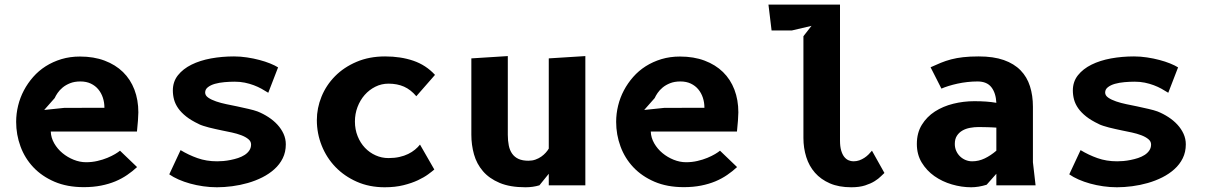

<svg xmlns="http://www.w3.org/2000/svg" viewBox="-20 -803 5240 832"><path d="M574 -79Q554 -60.5 531 -44.8Q508 -29 480 -17.2Q452 -5.5 418 1.2Q384 8 343 8Q271 8 216.2 -15.5Q161.5 -39 124.5 -78.2Q87.5 -117.5 68.8 -168.5Q50 -219.5 50 -275Q50 -310.5 58.5 -345.2Q67 -380 83.5 -411.2Q100 -442.5 123.8 -469.5Q147.5 -496.5 178.2 -516Q209 -535.5 246.2 -546.8Q283.5 -558 326.5 -558Q386.5 -558 433.5 -540.2Q480.5 -522.5 513 -490.8Q545.5 -459 562.5 -414.5Q579.5 -370 579.5 -316Q579.5 -302.5 577.8 -280.5Q576 -258.5 573.5 -233H200Q201 -206 215 -181.8Q229 -157.5 250.8 -139.5Q272.5 -121.5 299.2 -110.8Q326 -100 353 -100Q378.5 -100 402.2 -105.5Q426 -111 445.2 -119Q464.5 -127 478.8 -135.5Q493 -144 500 -150ZM432.5 -336Q432.5 -359 425.8 -379.5Q419 -400 406 -415.8Q393 -431.5 373.5 -440.8Q354 -450 328.5 -450Q303 -450 284 -442.5Q265 -435 251.5 -423.8Q238 -412.5 229.5 -400Q221 -387.5 217 -378L171.5 -326.5L258 -335.5Z M1142.5 -401Q1128.5 -410 1113 -418.5Q1097.5 -427 1079.5 -433.8Q1061.5 -440.5 1041 -444.8Q1020.5 -449 997 -449Q975.5 -449 952.8 -447Q930 -445 911.5 -439.8Q893 -434.5 881 -425.2Q869 -416 869 -402Q869 -389 882.5 -379.8Q896 -370.5 916.5 -363.5Q937 -356.5 961.2 -351.5Q985.5 -346.5 1007.5 -342Q1033 -336.5 1057 -331Q1081 -325.5 1096 -320Q1121 -310 1143.2 -295.5Q1165.5 -281 1182.2 -262.8Q1199 -244.5 1208.8 -223Q1218.5 -201.5 1218.5 -177.5Q1218.5 -144 1205.2 -117.2Q1192 -90.5 1169.2 -70Q1146.5 -49.5 1116.8 -34.5Q1087 -19.5 1053.8 -10Q1020.5 -0.5 986 4Q951.5 8.5 920 8.5Q890 8.5 860.5 4.2Q831 0 804 -7.5Q777 -15 753.8 -25.2Q730.5 -35.5 713.5 -47.5L762.5 -152.5Q797 -131.5 835.8 -117.8Q874.5 -104 921 -104Q932.5 -104 947.8 -105.2Q963 -106.5 979.2 -109.8Q995.5 -113 1011.5 -118.2Q1027.5 -123.5 1040 -131.5Q1052.5 -139.5 1060.2 -150.8Q1068 -162 1068 -177Q1068 -190.5 1056 -200.2Q1044 -210 1025.5 -217Q1007 -224 985 -228.8Q963 -233.5 943 -237.5Q928.5 -240.5 913.8 -243.8Q899 -247 885.5 -250.5Q872 -254 860.5 -257.8Q849 -261.5 841 -265.5H841.5Q808.5 -281 786.8 -298.2Q765 -315.5 752.2 -333.8Q739.5 -352 734.2 -371.5Q729 -391 729 -411Q729 -449 751 -476.8Q773 -504.5 809.8 -522.8Q846.5 -541 894.2 -549.8Q942 -558.5 994 -558.5Q1022 -558.5 1050.2 -554.2Q1078.5 -550 1104 -543.2Q1129.5 -536.5 1150.5 -528Q1171.5 -519.5 1185 -511Z M1784 -386Q1760 -414.5 1730.8 -427.5Q1701.5 -440.5 1663.5 -440.5Q1633 -440.5 1606.5 -427.2Q1580 -414 1560.2 -391.5Q1540.5 -369 1529.2 -339.2Q1518 -309.5 1518 -276.5Q1518 -242 1529.8 -212.8Q1541.5 -183.5 1561.5 -162.5Q1581.5 -141.5 1607.8 -129.8Q1634 -118 1663.5 -118Q1689.5 -118 1710.8 -122.8Q1732 -127.5 1748.8 -135.8Q1765.5 -144 1778.2 -154.5Q1791 -165 1800 -176.5L1862 -68.5Q1853 -60.5 1835.2 -47.5Q1817.5 -34.5 1791 -22Q1764.5 -9.5 1728.5 -0.5Q1692.5 8.5 1647 8.5Q1580.5 8.5 1526.2 -15.5Q1472 -39.5 1433.5 -79.5Q1395 -119.5 1374 -172.2Q1353 -225 1353 -282.5Q1353 -334.5 1373.2 -384.2Q1393.5 -434 1431.8 -472.8Q1470 -511.5 1525 -535Q1580 -558.5 1649 -558.5Q1716.5 -558.5 1771.2 -539.8Q1826 -521 1865 -478.5Z M2358 -550 2516.5 -560V0H2358V-50L2317.5 0Q2289.5 8.5 2257 8.5Q2190 8.5 2145 -10.5Q2100 -29.5 2072.8 -61.2Q2045.5 -93 2034 -134Q2022.5 -175 2022.5 -219V-550L2180.5 -560V-219Q2180.5 -193 2184.8 -172.2Q2189 -151.5 2199.5 -136.8Q2210 -122 2227.2 -114.2Q2244.5 -106.5 2270 -106.5Q2286.5 -106.5 2300.5 -111.5Q2314.5 -116.5 2325.8 -124.5Q2337 -132.5 2345 -141.5Q2353 -150.5 2358 -159Z M3174 -79Q3154 -60.5 3131 -44.8Q3108 -29 3080 -17.2Q3052 -5.5 3018 1.2Q2984 8 2943 8Q2871 8 2816.2 -15.5Q2761.5 -39 2724.5 -78.2Q2687.5 -117.5 2668.8 -168.5Q2650 -219.5 2650 -275Q2650 -310.5 2658.5 -345.2Q2667 -380 2683.5 -411.2Q2700 -442.5 2723.8 -469.5Q2747.5 -496.5 2778.2 -516Q2809 -535.5 2846.2 -546.8Q2883.5 -558 2926.5 -558Q2986.5 -558 3033.5 -540.2Q3080.5 -522.5 3113 -490.8Q3145.5 -459 3162.5 -414.5Q3179.5 -370 3179.5 -316Q3179.5 -302.5 3177.8 -280.5Q3176 -258.5 3173.5 -233H2800Q2801 -206 2815 -181.8Q2829 -157.5 2850.8 -139.5Q2872.5 -121.5 2899.2 -110.8Q2926 -100 2953 -100Q2978.5 -100 3002.2 -105.5Q3026 -111 3045.2 -119Q3064.5 -127 3078.8 -135.5Q3093 -144 3100 -150ZM3032.5 -336Q3032.5 -359 3025.8 -379.5Q3019 -400 3006 -415.8Q2993 -431.5 2973.5 -440.8Q2954 -450 2928.5 -450Q2903 -450 2884 -442.5Q2865 -435 2851.5 -423.8Q2838 -412.5 2829.5 -400Q2821 -387.5 2817 -378L2771.5 -326.5L2858 -335.5Z M3496.5 -691 3411.5 -671H3323.5L3310 -783H3620V-194Q3620 -168.5 3625 -151.2Q3630 -134 3638.2 -123.5Q3646.5 -113 3657 -108.5Q3667.5 -104 3678 -104Q3692 -104 3703.8 -108.2Q3715.5 -112.5 3725.5 -119Q3735.5 -125.5 3743.8 -133.8Q3752 -142 3758.5 -150L3812.5 -53.5Q3807 -49 3797 -38.8Q3787 -28.5 3770.2 -18Q3753.5 -7.5 3728.8 0.5Q3704 8.5 3669 8.5Q3615 8.5 3576 -8.5Q3537 -25.5 3511.5 -54.5Q3486 -83.5 3473.8 -122.5Q3461.5 -161.5 3461.5 -205V-646Z M4467.5 0H4297.5V-50L4255.5 -2.5Q4238 3 4220.8 5.8Q4203.5 8.5 4188.5 8.5Q4147 8.5 4105 -3.8Q4063 -16 4029.2 -39.8Q3995.5 -63.5 3974.2 -98.5Q3953 -133.5 3953 -179Q3953 -227 3974.5 -262Q3996 -297 4031.2 -319.8Q4066.5 -342.5 4111 -353.5Q4155.5 -364.5 4202 -364.5Q4230.5 -364.5 4254 -362.8Q4277.5 -361 4297.5 -357.5Q4295.5 -400 4276 -425Q4256.5 -450 4216 -450Q4194 -450 4171.8 -447.5Q4149.5 -445 4129 -440.5Q4108.5 -436 4090.8 -430.5Q4073 -425 4059.5 -419L4012.5 -511.5Q4035.5 -522 4056.8 -530.8Q4078 -539.5 4101.8 -545.8Q4125.5 -552 4154 -555.2Q4182.5 -558.5 4221 -558.5Q4285 -558.5 4329.8 -542.8Q4374.5 -527 4402.5 -498.2Q4430.5 -469.5 4443.2 -429.2Q4456 -389 4456 -340.5V-100ZM4297.5 -250Q4290 -250.5 4280 -251Q4270 -251.5 4259.5 -251.8Q4249 -252 4238.8 -252.2Q4228.5 -252.5 4221 -252.5Q4202 -252.5 4183.2 -249Q4164.5 -245.5 4150 -237Q4135.5 -228.5 4126.5 -214.5Q4117.5 -200.5 4117.5 -179.5Q4117.5 -162.5 4123.8 -148.8Q4130 -135 4140.5 -125Q4151 -115 4164.5 -109.5Q4178 -104 4192.5 -104Q4221 -104 4247 -116.5Q4273 -129 4297.5 -150Z M5042.5 -401Q5028.5 -410 5013 -418.5Q4997.5 -427 4979.5 -433.8Q4961.5 -440.5 4941 -444.8Q4920.5 -449 4897 -449Q4875.5 -449 4852.8 -447Q4830 -445 4811.5 -439.8Q4793 -434.5 4781 -425.2Q4769 -416 4769 -402Q4769 -389 4782.5 -379.8Q4796 -370.5 4816.5 -363.5Q4837 -356.5 4861.2 -351.5Q4885.5 -346.5 4907.5 -342Q4933 -336.5 4957 -331Q4981 -325.5 4996 -320Q5021 -310 5043.2 -295.5Q5065.5 -281 5082.2 -262.8Q5099 -244.5 5108.8 -223Q5118.5 -201.5 5118.5 -177.5Q5118.5 -144 5105.2 -117.2Q5092 -90.5 5069.2 -70Q5046.5 -49.5 5016.8 -34.5Q4987 -19.5 4953.8 -10Q4920.5 -0.5 4886 4Q4851.5 8.5 4820 8.5Q4790 8.5 4760.5 4.2Q4731 0 4704 -7.5Q4677 -15 4653.8 -25.2Q4630.5 -35.5 4613.5 -47.5L4662.5 -152.5Q4697 -131.5 4735.8 -117.8Q4774.5 -104 4821 -104Q4832.5 -104 4847.8 -105.2Q4863 -106.5 4879.2 -109.8Q4895.5 -113 4911.5 -118.2Q4927.5 -123.5 4940 -131.5Q4952.5 -139.5 4960.2 -150.8Q4968 -162 4968 -177Q4968 -190.5 4956 -200.2Q4944 -210 4925.5 -217Q4907 -224 4885 -228.8Q4863 -233.5 4843 -237.5Q4828.5 -240.5 4813.8 -243.8Q4799 -247 4785.5 -250.5Q4772 -254 4760.5 -257.8Q4749 -261.5 4741 -265.5H4741.5Q4708.5 -281 4686.8 -298.2Q4665 -315.5 4652.2 -333.8Q4639.5 -352 4634.2 -371.5Q4629 -391 4629 -411Q4629 -449 4651 -476.8Q4673 -504.5 4709.8 -522.8Q4746.5 -541 4794.2 -549.8Q4842 -558.5 4894 -558.5Q4922 -558.5 4950.2 -554.2Q4978.5 -550 5004 -543.2Q5029.5 -536.5 5050.5 -528Q5071.5 -519.5 5085 -511Z"/></svg>

Font: B612 Mono
Style: Bold
Weight: 700
Version: Version 1.005